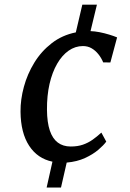

<svg xmlns="http://www.w3.org/2000/svg" viewBox="-20 -704 572 842"><path d="M184.5 118.5 210 5Q144.5 -8.5 107.8 -64.8Q71 -121 70 -214Q69.5 -267.5 84.8 -323.5Q100 -379.5 130.5 -429.2Q161 -479 206.8 -514.5Q252.5 -550 312.5 -562L341 -683.5H405L377 -567.5Q395 -567 416.8 -562.8Q438.5 -558.5 459 -552.2Q479.5 -546 493.5 -540L464 -430L432.5 -430.5Q424.5 -450 411.5 -466.2Q398.5 -482.5 381.8 -492.2Q365 -502 343.5 -502Q310 -502 281 -481.8Q252 -461.5 230.5 -424.2Q209 -387 197.2 -335.8Q185.5 -284.5 186 -222.5Q186.5 -167 198.5 -131.5Q210.5 -96 233.5 -78.8Q256.5 -61.5 290 -61.5Q320.5 -61.5 343.5 -69.5Q366.5 -77.5 386 -91.2Q405.5 -105 424.5 -122.5L446 -83Q434.5 -67 411 -47Q387.5 -27 352.8 -11Q318 5 272.5 9L247.5 118.5Z"/></svg>

Font: Merriweather Medium
Style: Italic
Weight: 500
Italic angle: -7.8°
Version: Version 2.101